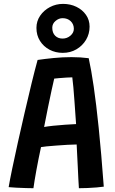

<svg xmlns="http://www.w3.org/2000/svg" viewBox="-20 -961 592 988"><path d="M152 7.5Q138 7.5 113.5 6.8Q89 6 64.2 4.8Q39.5 3.5 24.5 2Q30 -31 42.5 -91.5Q55 -152 71.8 -227.5Q88.5 -303 106.8 -381.5Q125 -460 142.2 -531Q159.5 -602 173.5 -652.5Q211 -658 256.5 -662.5Q302 -667 348 -667Q394 -667 436.5 -661.5Q449.5 -603 462.2 -515.8Q475 -428.5 488 -302.2Q501 -176 514 -0.5Q500.5 1.5 477.8 3.5Q455 5.5 430.2 6.5Q405.5 7.5 386 7.5Q384.5 -10.5 383.2 -40Q382 -69.5 380.2 -103Q378.5 -136.5 377 -167Q375.5 -197.5 374.5 -217.5Q354.5 -217.5 326.5 -215.8Q298.5 -214 270 -212Q241.5 -210 219.8 -207.8Q198 -205.5 191 -204Q178 -144 167.2 -85Q156.5 -26 152 7.5ZM207 -307.5Q222.5 -310.5 252.5 -313.8Q282.5 -317 315.2 -319.2Q348 -321.5 371.5 -322.5Q370.5 -336 368.2 -368.5Q366 -401 363.2 -439.8Q360.5 -478.5 357.5 -512.2Q354.5 -546 352 -563Q341.5 -563 322 -561.8Q302.5 -560.5 284.2 -559Q266 -557.5 259 -556.5Q254.5 -539 246 -499Q237.5 -459 227 -408.5Q216.5 -358 207 -307.5ZM303 -689Q265.5 -689 234.8 -705.2Q204 -721.5 185.8 -750.5Q167.5 -779.5 167.5 -817.5Q167.5 -852 186.5 -880Q205.5 -908 236.8 -924.5Q268 -941 304.5 -941Q342 -941 373 -926Q404 -911 422.5 -884.5Q441 -858 441 -824Q441 -787 422.8 -756.2Q404.5 -725.5 373.2 -707.2Q342 -689 303 -689ZM302 -762.5Q325 -762.5 342.5 -777.5Q360 -792.5 360 -812.5Q360 -836.5 343.8 -852Q327.5 -867.5 302 -867.5Q282.5 -867.5 265.8 -853.2Q249 -839 249 -818.5Q249 -792 263.8 -777.2Q278.5 -762.5 302 -762.5Z"/></svg>

Font: Grandstander Medium
Style: Regular
Weight: 500
Designer: Tyler Finck
Foundry: Etcetera Type Co
Version: Version 1.200; ttfautohint (v1.8.3)